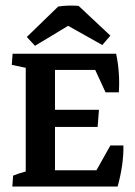

<svg xmlns="http://www.w3.org/2000/svg" viewBox="-20 -679 492 699"><path d="M266.1 -657.7 381.8 -549.3 352.5 -515.1 228 -585 107.4 -512.2 77.6 -544.4 191.9 -655.3Q227.1 -660.6 266.1 -657.7ZM24.9 0 27.8 -39.6Q46.4 -47.4 73.7 -54.7V-432.1L22.9 -442.9L25.9 -483.4H402.8Q410.2 -448.7 412.6 -412.4Q415 -376 412.6 -342.8H364.3L326.7 -424.3H180.2V-279.3H340.3L335.4 -216.8H180.2V-59.1H331.1L381.8 -149.4H429.2Q430.2 -118.2 424.8 -78.9Q419.4 -39.6 408.2 0Z"/></svg>

Font: Markazi Text SemiBold
Style: Regular
Weight: 600
Designer: Borna Izadpanah (Arabic designer), Fiona Ross (Arabic design director) and Florian Runge (Latin designer)
Foundry: Borna Izadpanah and Florian Runge
Version: Version 1.001; ttfautohint (v1.8.3)